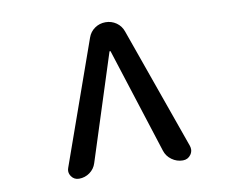

<svg xmlns="http://www.w3.org/2000/svg" viewBox="-79 -859 1159 943"><g transform="rotate(-10 500.0 -388.0)"><path d="M759.8 -20.5Q729.5 -20.5 704.6 -38.6Q679.7 -56.6 670.9 -85L502.9 -609.4Q502 -611.3 500 -611.3Q498 -611.3 497.1 -609.4L328.1 -83Q319.3 -54.7 295.4 -37.6Q271.5 -20.5 242.2 -20.5Q217.8 -20.5 204.1 -40Q195.3 -52.7 195.3 -66.4Q195.3 -74.2 198.2 -82L415 -693.4Q424.8 -721.7 448.7 -738.3Q472.7 -754.9 502.4 -754.9Q532.2 -754.9 556.2 -738.3Q580.1 -721.7 589.8 -693.4L805.7 -85Q808.6 -76.2 808.6 -67.4Q808.6 -53.7 799.8 -41Q785.2 -20.5 759.8 -20.5Z"/></g></svg>

Font: Rounded-X Mgen+ 2m medium
Style: Regular
Weight: 500
Designer: [Source Han Sans]
Ryoko NISHIZUKA  (kana & ideographs); Paul D. Hunt (Latin, Greek & Cyrillic); Wenlong ZHANG  (bopomofo
Version: Version 1.059.20150602